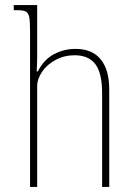

<svg xmlns="http://www.w3.org/2000/svg" viewBox="-20 -734 529 754"><path d="M98 -610Q98 -650 95 -666Q92 -682 82.5 -688Q73 -694 49 -694H34V-714H126V-509Q126 -492 124 -454H129Q152 -500 191.5 -521Q231 -542 276 -542Q342 -542 375.5 -501Q409 -460 409 -382V0H381V-368Q381 -447 354.5 -482Q328 -517 273 -517Q233 -517 199 -499Q165 -481 145.5 -452.5Q126 -424 126 -395V0H98Z"/></svg>

Font: Noto Serif Georgian Thin Cond
Style: Regular
Weight: 250
Width: 3
Designer: Monotype Design team
Foundry: Monotype Imaging Inc.
Version: Version 1.000